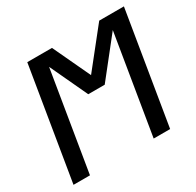

<svg xmlns="http://www.w3.org/2000/svg" viewBox="-157 -913 1115 1091"><g transform="rotate(-30 400.0 -367.5)"><path d="M27 0 148 -735H310L425 -490L620 -735H782L661 0H553L660 -650L465 -404H357L242 -650L135 0Z"/></g></svg>

Font: Iosevka Aile Semibold
Style: Italic
Weight: 600
Italic angle: -9°
Designer: Belleve Invis
Foundry: Belleve Invis
Version: Version 31.1.0; ttfautohint (v1.8.4)